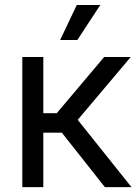

<svg xmlns="http://www.w3.org/2000/svg" viewBox="-20 -770 570 790"><path d="M71.8 0V-535.6H158.2V-304.2H213.4L408.7 -535.6H518.1L299.8 -276.9L521 0H411.6L234.4 -224.1H158.2V0ZM227.5 -605.5 295.9 -749.5H392.6L298.3 -605.5Z"/></svg>

Font: Inter 20pt
Style: Regular
Weight: 400
Version: Version 4.001;git-66647c0bb